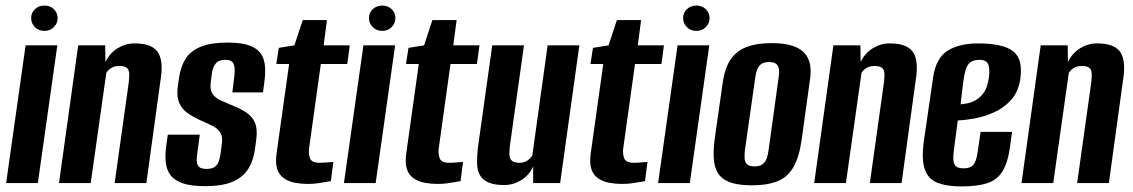

<svg xmlns="http://www.w3.org/2000/svg" viewBox="-20 -658 4070 690"><path d="M2 0 72 -495H186L116 0ZM140 -547Q119 -547 105.5 -560.5Q92 -574 92 -593Q92 -612 105.5 -625Q119 -638 140 -638Q160 -638 173.5 -625Q187 -612 187 -593Q187 -574 173.5 -560.5Q160 -547 140 -547Z M192 0 261 -495H358L359 -435Q374 -467 402.5 -484.5Q431 -502 463 -502Q499 -502 520 -492.5Q541 -483 550 -466Q559 -449 560.5 -425Q562 -401 557 -371L506 0H392L443 -364Q444 -376 444.5 -386Q445 -396 442.5 -404Q440 -412 432 -416.5Q424 -421 408 -421Q396 -421 386.5 -417Q377 -413 371 -407Q365 -401 362 -396L306 0Z M716 11Q666 11 636 0.5Q606 -10 592 -29.5Q578 -49 575.5 -77Q573 -105 578 -139L583 -174H698L690 -115Q687 -97 687 -82Q687 -67 694.5 -59Q702 -51 723 -51Q742 -51 752 -58.5Q762 -66 766 -78Q770 -90 772 -101L777 -139Q781 -164 773 -179Q765 -194 747.5 -203.5Q730 -213 704 -224Q679 -235 657 -249.5Q635 -264 624.5 -287.5Q614 -311 619 -347L623 -376Q629 -419 647.5 -447.5Q666 -476 702.5 -490.5Q739 -505 798 -505Q857 -505 888 -489.5Q919 -474 928 -443Q937 -412 930 -363L925 -326H815L822 -383Q826 -416 819 -429.5Q812 -443 790 -443Q766 -443 755.5 -430Q745 -417 742 -398L737 -359Q734 -334 745 -319Q756 -304 777 -295.5Q798 -287 820 -277Q845 -267 865.5 -253.5Q886 -240 896 -217.5Q906 -195 901 -157L897 -127Q892 -85 874 -54Q856 -23 818.5 -6Q781 11 716 11Z M1086 3Q1063 3 1041 -1Q1019 -5 1001.5 -16.5Q984 -28 976.5 -49.5Q969 -71 974 -107L1019 -428H973L982 -486L1038 -495L1068 -586H1155L1143 -495H1237L1228 -428H1133L1091 -127Q1088 -106 1094 -89.5Q1100 -73 1128 -73Q1141 -73 1158 -74.5Q1175 -76 1178 -76L1169 -7Q1166 -7 1154 -4.5Q1142 -2 1123.5 0.5Q1105 3 1086 3Z M1216 0 1286 -495H1400L1330 0ZM1354 -547Q1333 -547 1319.5 -560.5Q1306 -574 1306 -593Q1306 -612 1319.5 -625Q1333 -638 1354 -638Q1374 -638 1387.5 -625Q1401 -612 1401 -593Q1401 -574 1387.5 -560.5Q1374 -547 1354 -547Z M1552 3Q1529 3 1507 -1Q1485 -5 1467.5 -16.5Q1450 -28 1442.5 -49.5Q1435 -71 1440 -107L1485 -428H1439L1448 -486L1504 -495L1534 -586H1621L1609 -495H1703L1694 -428H1599L1557 -127Q1554 -106 1560 -89.5Q1566 -73 1594 -73Q1607 -73 1624 -74.5Q1641 -76 1644 -76L1635 -7Q1632 -7 1620 -4.5Q1608 -2 1589.5 0.5Q1571 3 1552 3Z M1792 7Q1756 7 1735 -2.5Q1714 -12 1704.5 -29Q1695 -46 1694.5 -70Q1694 -94 1697 -124L1749 -495H1863L1812 -131Q1811 -119 1810.5 -108.5Q1810 -98 1813 -90Q1816 -82 1824 -77.5Q1832 -73 1847 -73Q1860 -73 1869 -77.5Q1878 -82 1884 -88Q1890 -94 1893 -99L1948 -495H2062L1993 0H1896V-60Q1882 -28 1853 -10.5Q1824 7 1792 7Z M2215 3Q2192 3 2170 -1Q2148 -5 2130.5 -16.5Q2113 -28 2105.5 -49.5Q2098 -71 2103 -107L2148 -428H2102L2111 -486L2167 -495L2197 -586H2284L2272 -495H2366L2357 -428H2262L2220 -127Q2217 -106 2223 -89.5Q2229 -73 2257 -73Q2270 -73 2287 -74.5Q2304 -76 2307 -76L2298 -7Q2295 -7 2283 -4.5Q2271 -2 2252.5 0.5Q2234 3 2215 3Z M2345 0 2415 -495H2529L2459 0ZM2483 -547Q2462 -547 2448.5 -560.5Q2435 -574 2435 -593Q2435 -612 2448.5 -625Q2462 -638 2483 -638Q2503 -638 2516.5 -625Q2530 -612 2530 -593Q2530 -574 2516.5 -560.5Q2503 -547 2483 -547Z M2682 8Q2641 8 2612.5 0Q2584 -8 2567.5 -26Q2551 -44 2546.5 -75.5Q2542 -107 2548 -156L2578 -366Q2585 -413 2605 -443.5Q2625 -474 2661.5 -488.5Q2698 -503 2754 -503Q2796 -503 2824.5 -494.5Q2853 -486 2869.5 -469Q2886 -452 2891 -426.5Q2896 -401 2890 -366L2861 -156Q2852 -92 2830.5 -56Q2809 -20 2772.5 -6Q2736 8 2682 8ZM2692 -60Q2710 -60 2720 -67.5Q2730 -75 2735 -88Q2740 -101 2742 -118L2778 -378Q2781 -395 2779.5 -408Q2778 -421 2770 -428Q2762 -435 2744 -435Q2726 -435 2716 -428Q2706 -421 2701 -408Q2696 -395 2694 -378L2657 -118Q2655 -101 2656 -88Q2657 -75 2665 -67.5Q2673 -60 2692 -60Z M2906 0 2975 -495H3072L3073 -435Q3088 -467 3116.5 -484.5Q3145 -502 3177 -502Q3213 -502 3234 -492.5Q3255 -483 3264 -466Q3273 -449 3274.5 -425Q3276 -401 3271 -371L3220 0H3106L3157 -364Q3158 -376 3158.5 -386Q3159 -396 3156.5 -404Q3154 -412 3146 -416.5Q3138 -421 3122 -421Q3110 -421 3100.5 -417Q3091 -413 3085 -407Q3079 -401 3076 -396L3020 0Z M3435 12Q3384 12 3350.5 -0.5Q3317 -13 3304 -48Q3291 -83 3300 -150L3333 -377Q3343 -449 3385 -475.5Q3427 -502 3495 -502Q3585 -502 3621.5 -473.5Q3658 -445 3646 -369Q3638 -325 3612 -297Q3586 -269 3550.5 -253.5Q3515 -238 3480.5 -232Q3446 -226 3422 -225L3408 -118Q3403 -82 3410 -67.5Q3417 -53 3443 -53Q3467 -53 3478 -65.5Q3489 -78 3494 -115L3504 -184H3617L3610 -132Q3602 -73 3582.5 -42Q3563 -11 3527.5 0.5Q3492 12 3435 12ZM3432 -283Q3443 -284 3458 -287Q3473 -290 3488 -299Q3503 -308 3515 -324.5Q3527 -341 3532 -369Q3538 -398 3533.5 -420.5Q3529 -443 3500 -443Q3474 -443 3461 -428Q3448 -413 3442 -366Z M3651 0 3720 -495H3817L3818 -435Q3833 -467 3861.5 -484.5Q3890 -502 3922 -502Q3958 -502 3979 -492.5Q4000 -483 4009 -466Q4018 -449 4019.5 -425Q4021 -401 4016 -371L3965 0H3851L3902 -364Q3903 -376 3903.5 -386Q3904 -396 3901.5 -404Q3899 -412 3891 -416.5Q3883 -421 3867 -421Q3855 -421 3845.5 -417Q3836 -413 3830 -407Q3824 -401 3821 -396L3765 0Z"/></svg>

Font: Alumni Sans
Style: Bold Italic
Weight: 700
Italic angle: -8°
Designer: Robert E. Leuschke
Foundry: Robert E. Leuschke
Version: Version 1.016